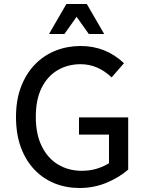

<svg xmlns="http://www.w3.org/2000/svg" viewBox="-20 -930 741 960"><path d="M60 -345Q60 -431 85.5 -497Q111 -563 155.5 -608.5Q200 -654 258.5 -677Q317 -700 383 -700Q445 -700 499 -679Q553 -658 600 -614L538 -543Q505 -575 466 -592Q427 -609 383 -609Q319 -609 268 -579Q217 -549 188 -490.5Q159 -432 159 -345Q159 -259 189 -198.5Q219 -138 271 -107Q323 -76 389 -76Q427 -76 460.5 -85.5Q494 -95 525 -114V-257H375V-343H621V-82Q575 -42 512 -16Q449 10 378 10Q311 10 253.5 -13Q196 -36 152.5 -81.5Q109 -127 84.5 -193Q60 -259 60 -345ZM225 -760 312 -910H414L501 -760H424L363 -846L302 -760Z"/></svg>

Font: Radio Canada
Style: Regular
Weight: 400
Designer: Charles Daoud, Etienne Aubert Bonn, Alexandre Saumier Demers, Jacques Le Bailly
Foundry: Radio-Canada
Version: Version 2.104;gftools[0.9.28.dev5+ged2979d]